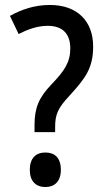

<svg xmlns="http://www.w3.org/2000/svg" viewBox="-20 -744 430 773"><path d="M119 -212H202V-233C202 -283 213 -309 260 -359C324 -429 355 -470 355 -557C355 -658 292 -724 181 -724C119 -724 67 -706 20 -680L55 -607C90 -625 130 -640 172 -640C231 -640 263 -609 263 -549C263 -494 240 -459 187 -404C137 -352 119 -310 119 -241ZM100 -60C100 -14 125 9 163 9C199 9 225 -13 225 -60C225 -109 200 -130 163 -130C124 -130 100 -107 100 -60Z"/></svg>

Font: Noto Sans Sinhala Condensed Medium
Style: Regular
Weight: 500
Width: 3
Designer: Jelle Bosma - Monotype Design Team
Foundry: Monotype Imaging Inc.
Version: Version 2.006